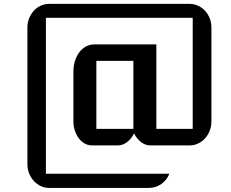

<svg xmlns="http://www.w3.org/2000/svg" viewBox="-20 -736 1170 972"><path d="M118.7 -596.2Q118.7 -621.1 127.4 -643.1Q136.2 -665 151.1 -681.4Q166 -697.8 185.8 -707Q205.6 -716.3 228 -716.3H939.9Q962.9 -716.3 982.9 -707Q1002.9 -697.8 1018.1 -681.4Q1033.2 -665 1041.7 -643.1Q1050.3 -621.1 1050.3 -596.2V-123Q1050.3 -95.2 1041 -72.5Q1031.7 -49.8 1016.4 -33.7Q1001 -17.6 981.4 -8.8Q961.9 0 941.9 0H739.7Q715.8 0 694.3 -16.4Q672.9 -32.7 658.7 -60.5Q644.5 -32.7 623 -16.4Q601.6 0 577.6 0H444.3Q425.3 0 408.2 -9.8Q391.1 -19.5 378.7 -36.1Q366.2 -52.7 358.9 -75Q351.6 -97.2 351.6 -122.6V-373Q351.6 -402.3 359.6 -427.7Q367.7 -453.1 381.8 -471.7Q396 -490.2 415.3 -500.7Q434.6 -511.2 457 -511.2H771.5V-83.5H955.6V-646H212.4V143.6H837.4Q831.1 159.7 820.6 172.9Q810.1 186 796.6 195.6Q783.2 205.1 767.6 210.2Q752 215.3 734.9 215.3H228Q205.6 215.3 185.8 205.8Q166 196.3 151.1 179.9Q136.2 163.6 127.4 141.6Q118.7 119.6 118.7 94.7ZM655.3 -83.5V-427.7H467.8V-83.5Z"/></svg>

Font: Atomic Age
Style: Regular
Weight: 400
Designer: James Grieshaber
Foundry: James Grieshaber
Version: Version 1.008; ttfautohint (v1.4.1) -l 6 -r 46 -G 0 -x 0 -H 